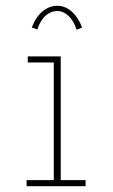

<svg xmlns="http://www.w3.org/2000/svg" viewBox="-20 -644 390 664"><path d="M72 0V-21H166V-428H76V-449H190V-21H276V0ZM109 -542 90 -549Q104 -586 127.5 -605Q151 -624 178 -624Q205 -624 227.5 -604.5Q250 -585 264 -549L245 -541Q235 -572 217 -589Q199 -606 178 -606Q157 -606 138.5 -590.5Q120 -575 109 -542Z"/></svg>

Font: Inconsolata ExtraCondensed ExtraLight
Style: Regular
Weight: 200
Width: 2
Monospace: yes
Designer: Raph Levien, Cyreal, Brenton Simpson
Foundry: Raph Levien, Cyreal, Google
Version: Version 3.001; ttfautohint (v1.8.2.53-6de2)